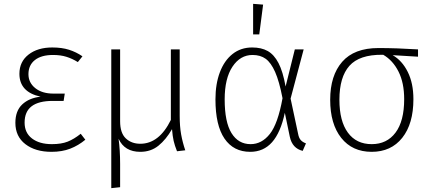

<svg xmlns="http://www.w3.org/2000/svg" viewBox="-20 -779 2244 999"><path d="M409 -486 385 -456Q356 -474 325.5 -483.5Q295 -493 256 -493Q195 -493 161.5 -466.5Q128 -440 128 -393Q128 -349 163.5 -320.5Q199 -292 258 -292H317L311 -254H255Q181 -254 144.5 -226Q108 -198 108 -141Q108 -88 146.5 -58.5Q185 -29 250 -29Q299 -29 332 -42Q365 -55 400 -83L424 -52Q388 -22 345.5 -5.5Q303 11 248 11Q164 11 112 -29Q60 -69 60 -140Q60 -202 95.5 -235.5Q131 -269 191 -276Q81 -300 81 -395Q81 -458 128.5 -495Q176 -532 252 -532Q302 -532 339.5 -520Q377 -508 409 -486Z M901 8Q889 -22 883.5 -46Q878 -70 875 -107Q844 -53 804.5 -21Q765 11 710 11Q628 11 597 -57Q605 2 605 74V195L559 200V-522H605V-148Q605 -87 634.5 -59Q664 -31 710 -31Q808 -31 869 -155V-522H915V-176Q915 -121 922.5 -79.5Q930 -38 944 3Z M1466 -329 1514 -522H1560L1492 -266L1531 -83Q1535 -61 1545 -50Q1555 -39 1572 -33L1555 6Q1501 -7 1488 -67L1462 -192Q1440 -89 1395.5 -39Q1351 11 1282 11Q1195 11 1148 -58Q1101 -127 1101 -262Q1101 -342 1124 -403Q1147 -464 1190 -498Q1233 -532 1292 -532Q1340 -532 1373 -513.5Q1406 -495 1429 -451Q1452 -407 1466 -329ZM1149 -262Q1149 -144 1184.5 -86.5Q1220 -29 1284 -29Q1342 -29 1384 -82Q1426 -135 1450 -268Q1433 -356 1411.5 -404.5Q1390 -453 1362.5 -473Q1335 -493 1294 -493Q1230 -493 1189.5 -432Q1149 -371 1149 -262ZM1349 -755 1329 -600H1297V-759Z M2155 -484 2023 -492Q2072 -464 2101.5 -405Q2131 -346 2131 -263Q2131 -135 2073 -62Q2015 11 1914 11Q1813 11 1755.5 -61.5Q1698 -134 1698 -260Q1698 -386 1760.5 -457.5Q1823 -529 1949 -529Q2043 -529 2155 -522ZM1974 -494H1969Q1850 -495 1798 -436.5Q1746 -378 1746 -260Q1746 -149 1790 -89Q1834 -29 1914 -29Q1993 -29 2038 -89Q2083 -149 2083 -263Q2083 -348 2053.5 -406.5Q2024 -465 1974 -494Z"/></svg>

Font: FiraGO ExtraLight
Style: Regular
Weight: 200
Designer: bBox Type
Foundry: bBox Type GmbH
Version: Version 1.001